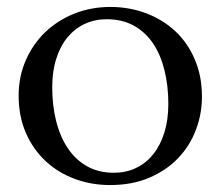

<svg xmlns="http://www.w3.org/2000/svg" viewBox="-20 -529 641 558"><path d="M34.2 -251Q34.2 -306.2 54.7 -353.3Q75.2 -400.4 111.1 -435.1Q147 -469.7 195.8 -489.3Q244.6 -508.8 300.8 -508.8Q356 -508.8 404.5 -490.5Q453.1 -472.2 489.3 -438.5Q525.4 -404.8 546.1 -356.4Q566.9 -308.1 566.9 -248Q566.9 -197.8 549.3 -151.4Q531.7 -105 497.6 -69.3Q463.4 -33.7 413.8 -12.5Q364.3 8.8 299.8 8.8Q245.1 8.8 196.8 -9.3Q148.4 -27.3 112.3 -61Q76.2 -94.7 55.2 -142.8Q34.2 -190.9 34.2 -251ZM311 -26.9Q345.7 -26.9 374.8 -40.5Q403.8 -54.2 424.8 -80.1Q445.8 -106 457.5 -143.1Q469.2 -180.2 469.2 -227.1Q469.2 -279.8 458 -325Q446.8 -370.1 424.6 -403.1Q402.3 -436 368.7 -454.6Q335 -473.1 290 -473.1Q255.4 -473.1 226.6 -459.7Q197.8 -446.3 176.5 -420.9Q155.3 -395.5 143.6 -358.6Q131.8 -321.8 131.8 -274.9Q131.8 -222.2 143.3 -176.8Q154.8 -131.3 177.2 -97.9Q199.7 -64.5 233.2 -45.7Q266.6 -26.9 311 -26.9Z"/></svg>

Font: Marcellus
Style: Regular
Weight: 400
Designer: Astigmatic (AOETI)
Foundry: Astigmatic (AOETI)
Version: Version 1.000